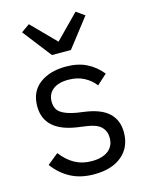

<svg xmlns="http://www.w3.org/2000/svg" viewBox="-122 -887 755 977"><g transform="rotate(-15 255.0 -399.0)"><path d="M300 -629H200L83 -780L127 -811L250 -686L373 -811L417 -780ZM39 -93 97 -140Q129 -98 168 -76.5Q207 -55 257 -55Q313 -55 344 -79Q375 -103 375 -146Q375 -182 352 -204.5Q329 -227 276 -234L233 -240Q60 -264 60 -396Q60 -473 113.5 -513.5Q167 -554 252 -554Q315 -554 360.5 -531.5Q406 -509 440 -467L387 -419Q366 -448 330.5 -467Q295 -486 247 -486Q194 -486 165.5 -463Q137 -440 137 -400Q137 -361 163 -342Q189 -323 244 -313L286 -307Q372 -295 412 -256.5Q452 -218 452 -155Q452 -77 398.5 -32Q345 13 252 13Q181 13 129 -14.5Q77 -42 39 -93Z"/></g></svg>

Font: IBM Plex Sans JP
Style: Regular
Weight: 400
Designer: Mike Abbink; Paul van der Laan; Pieter van Rosmalen; Wujin Sim; Yejin Wi; Jinhee Kim; Boomi Park; Yona Kim; Kichan Ma
Foundry: Sandoll Inc.
Version: Version 1.001